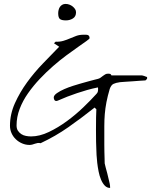

<svg xmlns="http://www.w3.org/2000/svg" viewBox="-20 -720 762 968"><path d="M457 -177.7Q390.6 -125 325.2 -79.1Q259.8 -33.2 184.6 2Q176.8 0 169.9 1Q163.1 2 156.7 4.4Q150.4 6.8 143.1 8.8Q135.7 10.7 128.9 10.7Q109.4 10.7 91.3 2.9Q73.2 -4.9 59.6 -18.1Q45.9 -31.2 38.1 -48.8Q30.3 -66.4 30.3 -85.9Q30.3 -144.5 55.2 -199.7Q80.1 -254.9 116.7 -305.2Q153.3 -355.5 197.3 -400.9Q241.2 -446.3 278.3 -484.4L252 -502L260.7 -509.8Q282.2 -508.8 299.8 -514.2Q317.4 -519.5 333 -526.4Q348.6 -533.2 364.7 -539.1Q380.9 -544.9 400.4 -544.9Q406.2 -544.9 412.1 -544.9Q418 -544.9 422.4 -543.5Q426.8 -542 429.2 -538.1Q431.6 -534.2 431.6 -527.3Q431.6 -524.4 416 -513.2Q400.4 -502 374.5 -483.9Q348.6 -465.8 315.4 -441.4Q282.2 -417 247.6 -386.7Q212.9 -356.4 180.2 -321.8Q147.5 -287.1 121.1 -249.5Q94.7 -211.9 79.1 -170.9Q63.5 -129.9 63.5 -87.9Q63.5 -71.3 70.3 -61Q77.1 -50.8 87.4 -43.9Q97.7 -37.1 110.8 -34.7Q124 -32.2 136.7 -32.2Q179.7 -32.2 226.6 -54.7Q273.4 -77.1 317.4 -109.4Q361.3 -141.6 399.9 -178.7Q438.5 -215.8 465.8 -246.1Q471.7 -252 473.1 -257.8Q474.6 -263.7 474.6 -271.5Q474.6 -273.4 474.1 -276.4Q473.6 -279.3 473.6 -279.3Q444.3 -273.4 418.9 -266.1Q393.6 -258.8 368.7 -250.5Q343.8 -242.2 319.8 -232.9Q295.9 -223.6 269.5 -211.9Q268.6 -211.9 267.6 -211.9Q267.6 -210.9 264.6 -210.9Q256.8 -210.9 253.9 -216.8Q251 -222.7 251 -228.5Q251 -239.3 267.1 -250.5Q283.2 -261.7 304.7 -271Q326.2 -280.3 347.7 -287.1Q369.1 -293.9 379.9 -296.9Q382.8 -297.9 397 -301.8Q411.1 -305.7 426.8 -310.1Q442.4 -314.5 456.1 -317.9Q469.7 -321.3 473.6 -322.3Q481.4 -324.2 487.3 -328.6Q493.2 -333 499 -337.4Q504.9 -341.8 510.7 -345.2Q516.6 -348.6 525.4 -348.6Q530.3 -348.6 534.7 -347.7Q539.1 -346.7 542 -339.8H695.3Q696.3 -339.8 700.2 -338.9Q704.1 -337.9 708.5 -336.4Q712.9 -335 715.8 -333.5Q718.8 -332 720.7 -332Q720.7 -331.1 721.7 -330.1Q721.7 -329.1 721.7 -328.6Q721.7 -328.1 721.7 -327.1Q721.7 -326.2 721.7 -325.7Q721.7 -325.2 721.7 -324.2Q720.7 -323.2 720.7 -322.3Q719.7 -320.3 716.8 -317.4Q713.9 -314.5 712.9 -314.5Q705.1 -314.5 687 -313Q668.9 -311.5 648.4 -310.1Q627.9 -308.6 609.9 -307.6Q591.8 -306.6 585 -305.7Q563.5 -302.7 551.8 -296.9Q540 -291 533.2 -271.5Q522.5 -235.4 516.6 -204.6Q510.7 -173.8 508.3 -144.5Q505.9 -115.2 505.9 -84Q505.9 -52.7 505.9 -15.6Q505.9 -9.8 505.9 7.8Q505.9 25.4 506.3 44.4Q506.8 63.5 507.3 80.1Q507.8 96.7 507.8 103.5Q508.8 109.4 512.7 124Q516.6 138.7 521 154.8Q525.4 170.9 528.3 185.5Q531.2 200.2 533.2 206.1Q534.2 208 534.7 216.3Q535.2 224.6 535.2 227.5Q519.5 227.5 508.3 215.8Q497.1 204.1 489.3 185.5Q481.4 167 477.1 144.5Q472.7 122.1 470.2 100.6Q467.8 79.1 466.8 61.5Q465.8 43.9 465.8 35.2Q464.8 23.4 464.4 -5.4Q463.9 -34.2 463.9 -66.9Q463.9 -99.6 464.4 -128.4Q464.8 -157.2 465.8 -168.9ZM273.4 -653.3Q273.4 -661.1 275.4 -669.4Q277.3 -677.7 281.7 -684.6Q286.1 -691.4 293.5 -695.8Q300.8 -700.2 310.5 -700.2Q320.3 -700.2 329.6 -696.8Q338.9 -693.4 346.2 -687.5Q353.5 -681.6 358.4 -674.3Q363.3 -667 363.3 -658.2Q363.3 -636.7 347.7 -627Q332 -617.2 312.5 -617.2Q290 -617.2 281.7 -624.5Q273.4 -631.8 273.4 -653.3Z"/></svg>

Font: Zeyada
Style: Regular
Weight: 400
Version: Version 1.002 2010